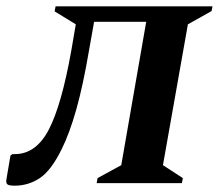

<svg xmlns="http://www.w3.org/2000/svg" viewBox="-45 -580 693 608"><path d="M261 0 264 -16 339 -57 418 -511H253L237 -421Q218 -309 196.5 -233Q175 -157 150 -107Q117 -40 81 -16Q45 8 1 8Q-18 8 -22.5 3Q-27 -2 -24 -16L-12 -87L-6 -92H2Q69 -92 109.5 -169.5Q150 -247 181 -421L195 -503L128 -544L131 -560H628L625 -545L550 -503L471 -57L534 -16L531 0Z"/></svg>

Font: Spectral SC
Style: Bold Italic
Weight: 700
Italic angle: -10°
Designer: Jean-Baptiste Levee
Foundry: Production Type
Version: Version 2.001